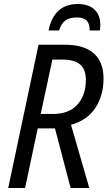

<svg xmlns="http://www.w3.org/2000/svg" viewBox="-20 -937 536 957"><path d="M172 -714H304Q399 -714 447.5 -671Q496 -628 496 -546Q496 -460 455 -398.5Q414 -337 334 -315L425 0H332L254 -297H168L105 0H21ZM244 -369Q325 -369 366.5 -416.5Q408 -464 408 -538Q408 -591 379.5 -615.5Q351 -640 294 -640H241L183 -369ZM368 -917Q421 -917 450.5 -889.5Q480 -862 480 -814Q480 -803 478 -785H427Q427 -819 412 -834.5Q397 -850 362 -850Q325 -850 304.5 -834Q284 -818 275 -785H222Q249 -917 368 -917Z"/></svg>

Font: Noto Sans UI Narrow
Style: Italic
Weight: 400
Width: 4
Italic angle: -12°
Designer: Monotype Design Team
Foundry: Monotype Imaging Inc.
Version: Version 1.001